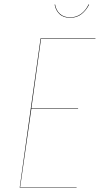

<svg xmlns="http://www.w3.org/2000/svg" viewBox="-20 -855 455 875"><path d="M299.8 -773.9Q268.6 -773.9 250.7 -791.3Q232.9 -808.6 229 -834L231 -835Q235.4 -808.1 253.2 -792Q271 -775.9 299.8 -775.9Q328.1 -775.9 349.6 -792Q371.1 -808.1 383.8 -835L386.2 -834Q373.5 -808.6 352.1 -791.3Q330.6 -773.9 299.8 -773.9ZM415 -680.2V-678.2H167L123 -361.8H335.9V-359.9H123L71.8 -2H329.1V0H69.8L165 -680.2Z"/></svg>

Font: Fira Sans Compressed Two
Style: Italic
Weight: 100
Width: 3
Italic angle: -8°
Designer: Carrois Corporate & Edenspiekermann AG
Foundry: Carrois Corporate GbR & Edenspiekermann AG
Version: Version 4.203;PS 004.203;hotconv 1.0.88;makeotf.lib2.5.64775